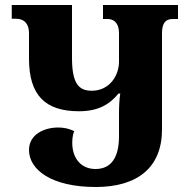

<svg xmlns="http://www.w3.org/2000/svg" viewBox="-20 -734 756 768"><path d="M392 -714V-658H411C434 -658 456 -643 456 -602V-487C456 -432 418 -371 347 -371C294 -371 268 -401 268 -503V-714H27V-659H44C79 -659 96 -637 96 -601V-499C96 -353 161 -289 296 -289C374 -289 419 -317 454 -360H461C457 -333 456 -306 456 -278V-189C456 -103 424 -58 362 -58C304 -58 269 -101 269 -163C269 -185 273 -202 277 -209C259 -219 236 -224 213 -224C156 -224 96 -196 96 -134C96 -55 186 14 363 14C531 14 628 -65 628 -216V-601C628 -643 643 -658 671 -658H692V-714Z"/></svg>

Font: Noto Serif Georgian SemiCondensed ExtraBold
Style: Regular
Weight: 800
Width: 4
Designer: Monotype Design Team, Akaki Razmadze
Foundry: Google LLC
Version: Version 2.003